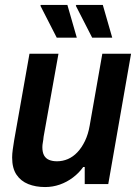

<svg xmlns="http://www.w3.org/2000/svg" viewBox="-20 -743 562 775"><path d="M162 12Q124 12 94 0Q64 -12 46.5 -38Q29 -64 29 -107Q29 -122 31.5 -139.5Q34 -157 37 -176L99 -526H216L156 -191Q155 -179 153 -168.5Q151 -158 151 -149Q151 -128 158 -115.5Q165 -103 178.5 -97.5Q192 -92 210 -92Q233 -92 254 -101Q275 -110 292.5 -128.5Q310 -147 323 -174Q336 -201 342 -236L393 -526H509L417 0H322V-69H316Q299 -45 274.5 -26.5Q250 -8 221.5 2Q193 12 162 12ZM352 -591 286 -720 288 -723H395L433 -591ZM209 -591 143 -720 145 -723H252L290 -591Z"/></svg>

Font: Archivo SemiCondensed SemiBold
Style: Italic
Weight: 600
Width: 4
Italic angle: -10°
Designer: Hector Gatti
Foundry: Omnibus-Type
Version: Version 2.001